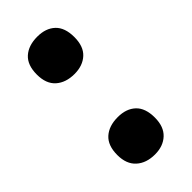

<svg xmlns="http://www.w3.org/2000/svg" viewBox="-189 -602 658 658"><g transform="rotate(-45 139.5 -273.5)"><path d="M48 -468Q48 -514 73 -536.5Q98 -559 141 -559Q182 -559 206 -536.5Q230 -514 230 -468Q230 -423 205.5 -400.5Q181 -378 141 -378Q99 -378 73.5 -400.5Q48 -423 48 -468ZM48 -78Q48 -124 73 -146.5Q98 -169 141 -169Q182 -169 206 -146.5Q230 -124 230 -78Q230 -34 205.5 -11Q181 12 141 12Q99 12 73.5 -11Q48 -34 48 -78Z"/></g></svg>

Font: Noto Sans Bengali Condensed ExtraBold
Style: Regular
Weight: 800
Width: 3
Designer: Joana Ranito - Universal Thirst; Jelle Bosma - Monotype Design Team
Foundry: Universal Thirst ehf.
Version: Version 3.000; ttfautohint (v1.8.4.7-5d5b)